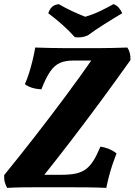

<svg xmlns="http://www.w3.org/2000/svg" viewBox="-38 -910 654 933"><path d="M-3.1 3Q-10.2 -8.7 -14.5 -24.1Q-18.8 -39.6 -17.8 -58.9Q63.6 -159.4 137.3 -254.1Q211 -348.8 282.2 -444.8Q353.5 -540.7 424.8 -643.2L459.9 -615.8H318Q280.2 -615.8 253.9 -604.5Q227.5 -593.2 206.3 -563Q185.1 -532.9 163.1 -475.8Q111.8 -478.8 82.9 -501.1Q94 -525.3 103.5 -556Q113.1 -586.7 120.9 -619.1Q128.7 -651.5 133.2 -679Q166.9 -678 205.5 -677Q244.2 -676 285.1 -676Q326 -676 365.2 -676Q400.2 -676 436.5 -676Q472.7 -676 509.4 -677Q546.1 -678 580.4 -679Q597.5 -655.6 596 -618.2Q523.2 -515.8 451.8 -418.8Q380.3 -321.9 306.3 -225.3Q232.3 -128.8 150.9 -27.3L129.3 -60.7H262.7Q302.4 -60.7 330.5 -66.7Q358.6 -72.8 378.9 -87.6Q399.1 -102.5 415.9 -129Q432.6 -155.6 450.1 -197.6Q496.3 -190 528.3 -164.7Q519.3 -142.1 509.5 -113.2Q499.7 -84.3 491.6 -53.6Q483.6 -23 478.6 3Q435.3 1 391.4 0.5Q347.6 0 305 0Q262.4 0 221.6 0Q176.7 0 138.8 0Q100.9 0 66.6 0.5Q32.2 1 -3.1 3ZM325.8 -729.3Q298.2 -760.4 264.8 -790Q231.5 -819.6 196.6 -845.6Q202.7 -864.9 214.8 -876.3Q226.8 -887.7 247.8 -889.7Q276.7 -872.8 310.3 -856.9Q344 -841.1 376.1 -828.6Q413.9 -839.4 449.8 -856.7Q485.7 -874 513.2 -889.9Q527.9 -885.4 539.1 -872.6Q550.2 -859.9 555.8 -845.6Q514.2 -821.1 469.6 -792.9Q425 -764.8 388.6 -738Q359.7 -724.8 325.8 -729.3Z"/></svg>

Font: Vollkorn
Style: Italic
Weight: 400
Italic angle: -11°
Designer: Friedrich Althausen
Foundry: Friedrich Althausen
Version: Version 5.001